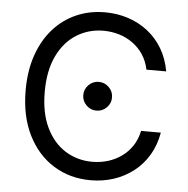

<svg xmlns="http://www.w3.org/2000/svg" viewBox="-53 -789 834 851"><g transform="rotate(5 364.0 -363.5)"><path d="M380.9 9.8Q288.1 9.8 215.3 -35.6Q142.6 -81.1 101.1 -164.8Q59.6 -248.5 59.6 -363.3Q59.6 -449.7 83.5 -518.8Q107.4 -587.9 150.6 -636.7Q193.8 -685.5 252.4 -711.4Q311 -737.3 380.9 -737.3Q435.5 -737.3 484.1 -721.2Q532.7 -705.1 571.8 -674.6Q610.8 -644 637 -599.9Q663.1 -555.7 672.9 -500H585Q577.1 -538.1 557.9 -566.9Q538.6 -595.7 511 -615.5Q483.4 -635.3 450.2 -645.3Q417 -655.3 380.9 -655.3Q314.9 -655.3 261.2 -621.8Q207.5 -588.4 176 -523.2Q144.5 -458 144.5 -363.3Q144.5 -269 176 -204.1Q207.5 -139.2 261.2 -105.7Q314.9 -72.3 380.9 -72.3Q417 -72.3 450.2 -82.3Q483.4 -92.3 511 -112.1Q538.6 -131.8 557.9 -160.6Q577.1 -189.5 585 -227.5H672.9Q663.1 -171.4 637 -127.4Q610.8 -83.5 571.8 -53Q532.7 -22.5 484.1 -6.3Q435.5 9.8 380.9 9.8ZM379.9 -299.8Q353.5 -299.8 334.7 -318.6Q315.9 -337.4 315.9 -363.8Q315.9 -390.1 334.7 -408.9Q353.5 -427.7 379.9 -427.7Q406.2 -427.7 425 -408.9Q443.8 -390.1 443.8 -363.8Q443.8 -337.4 425 -318.6Q406.2 -299.8 379.9 -299.8Z"/></g></svg>

Font: Inter V
Style: 
Weight: 400
Designer: Rasmus Andersson
Foundry: rsms
Version: Version 4.000;git-a3f224843